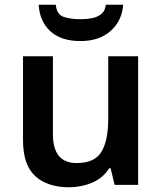

<svg xmlns="http://www.w3.org/2000/svg" viewBox="-20 -779 682 809"><path d="M562 -542V0H463L446 -70H440Q413 -28 367.5 -9Q322 10 271 10Q180 10 128.5 -37Q77 -84 77 -188V-542H203V-213Q203 -92 303 -92Q379 -92 407.5 -139.5Q436 -187 436 -277V-542ZM499 -759Q494 -691 446 -648.5Q398 -606 319 -606Q237 -606 192 -647.5Q147 -689 143 -759H215Q219 -718 248 -708Q277 -698 320 -698Q345 -698 368 -702.5Q391 -707 407 -720Q423 -733 426 -759Z"/></svg>

Font: Noto Sans Sinhala UI SemiBold
Style: Regular
Weight: 600
Designer: Jelle Bosma - Monotype Design Team
Foundry: Monotype Imaging Inc.
Version: Version 2.006; ttfautohint (v1.8.4.7-5d5b)